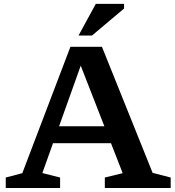

<svg xmlns="http://www.w3.org/2000/svg" viewBox="-20 -948 884 968"><path d="M218 -226V-311.5H578V-226ZM749.5 -76.5 840.5 -53V0H508.5V-53L598.5 -75L374.5 -649H398.5L193.5 -75.5L283 -53V0H9V-53L92.5 -75L335 -712H494ZM376 -769 463 -928.5H605.5V-905L444 -769Z"/></svg>

Font: Newsreader 7pt Medium
Style: Regular
Weight: 500
Designer: Hugues Gentile
Foundry: Production Type
Version: Version 1.003